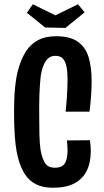

<svg xmlns="http://www.w3.org/2000/svg" viewBox="-20 -875 489 901"><path d="M228 6Q180 6 147.5 -11Q115 -28 95.5 -59.5Q76 -91 65 -133Q57 -163 53 -198Q49 -233 47.5 -272Q46 -311 46 -353Q46 -381 47 -408.5Q48 -436 50.5 -461.5Q53 -487 57 -511.5Q61 -536 68 -557Q81 -602 102.5 -635Q124 -668 158.5 -686.5Q193 -705 243 -705Q309 -705 345.5 -679Q382 -653 396 -606Q410 -559 410 -495Q410 -462 407.5 -426Q405 -390 400 -351H288Q291 -380 293 -406.5Q295 -433 296 -457.5Q297 -482 297 -503Q297 -538 292 -562.5Q287 -587 275 -600Q263 -613 240 -613Q211 -613 194.5 -588Q178 -563 171 -518Q169 -500 167.5 -478.5Q166 -457 165 -433Q164 -409 164 -383.5Q164 -358 164 -332Q164 -284 165 -243.5Q166 -203 170 -173Q178 -130 192 -109Q206 -88 237 -88Q261 -88 273.5 -97Q286 -106 291.5 -125Q297 -144 297 -172Q297 -181 296 -192.5Q295 -204 294 -216L402 -217Q404 -204 405 -191Q406 -178 406 -166Q406 -112 387 -73.5Q368 -35 329 -14.5Q290 6 228 6ZM287 -744 192 -746 106 -815 134 -855 240 -803 346 -855 377 -817Z"/></svg>

Font: Truculenta
Style: Bold
Weight: 700
Designer: Ivan Castro, Eva Sanz & Omnibus-Type Team
Foundry: Omnibus-Type
Version: Version 1.002